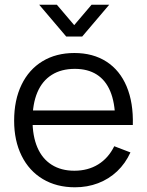

<svg xmlns="http://www.w3.org/2000/svg" viewBox="-20 -780 624 815"><path d="M298.3 15Q220.3 15 161.9 -19.8Q103.5 -54.7 71.8 -118.7Q40 -182.7 40 -267.7Q40 -355.3 71.4 -420.2Q102.8 -485.2 160.5 -520.1Q218.2 -555 295.7 -555Q375 -555 431.8 -518.4Q488.7 -481.8 517.6 -412.9Q546.5 -344 543.8 -249.3H469V-275.3Q467.7 -345.5 448 -392.6Q428.3 -439.7 390.5 -463.7Q352.7 -487.7 297.7 -487.7Q240 -487.7 199.7 -462.2Q159.3 -436.8 138.7 -388.2Q118 -339.5 118 -270Q118 -202.2 138.7 -154.1Q159.3 -106 199.3 -80.7Q239.3 -55.3 295.7 -55.3Q353.2 -55.3 396.6 -82Q440 -108.7 465 -159.3L533.7 -133Q512.3 -86.2 477.2 -52.9Q442 -19.7 396.3 -2.3Q350.7 15 298.3 15ZM92 -249.3V-311H504.7V-249.3ZM146.3 -760H221.3L295 -673.3L368.7 -760H443.7L329 -625H261Z"/></svg>

Font: Hauora
Style: Regular
Weight: 400
Designer: Wayne Shih
Foundry: WCYS
Version: Version 1.001